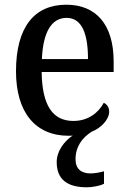

<svg xmlns="http://www.w3.org/2000/svg" viewBox="-20 -567 547 816"><path d="M349 229C369 229 403 224 422 214V161C400 167 381 170 364 170C327 170 301 152 301 110C301 56 329 19 369 -7C408 -22 444 -58 444 -93C444 -112 433 -125 421 -130C399 -89 356 -53 292 -53C205 -53 159 -117 157 -261H463V-306C463 -464 387 -547 262 -547C126 -547 48 -452 48 -264C48 -91 129 10 272 10C278 10 284 10 289 9C253 33 221 75 221 122C221 197 268 229 349 229ZM354 -316H158C163 -429 198 -491 263 -491C329 -491 354 -422 354 -316Z"/></svg>

Font: Noto Serif Lao SemiCondensed Medium
Style: Regular
Weight: 500
Width: 4
Designer: Monotype Design Team
Foundry: Monotype Imaging Inc.
Version: Version 2.003